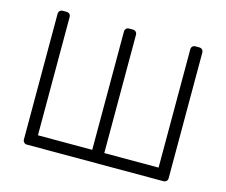

<svg xmlns="http://www.w3.org/2000/svg" viewBox="-99 -835 1143 970"><g transform="rotate(15 472.5 -350.0)"><path d="M116 0Q106 0 100 -6Q94 -12 94 -22V-678Q94 -688 100 -694Q106 -700 116 -700H134Q145 -700 151 -694Q157 -688 157 -678V-60H441V-678Q441 -688 447 -694Q453 -700 463 -700H481Q492 -700 498 -694Q504 -688 504 -678V-60H788V-678Q788 -688 794 -694Q800 -700 810 -700H828Q839 -700 845 -694Q851 -688 851 -678V-22Q851 -12 845 -6Q839 0 828 0Z"/></g></svg>

Font: Rubik Light Light
Style: Regular
Weight: 300
Version: Version 2.101